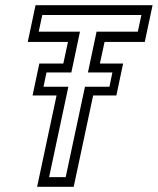

<svg xmlns="http://www.w3.org/2000/svg" viewBox="-20 -720 608 740"><path d="M123 0 198 -352H105.5L131.5 -475H224L242 -558.5H87L117 -700H568L538 -558.5H383L365 -475H454.5L428.5 -352H339L264 0ZM169.2 -37.2H233.2L307.5 -385.8H401.8L413.2 -440.8H319L352.2 -598H511.2L525 -662.2H143L129.2 -598H288.2L255 -440.8H159.2L147.8 -385.8H243.5Z"/></svg>

Font: Tourney Thin
Style: Italic
Weight: 100
Italic angle: -12°
Designer: Tyler Finck
Foundry: Etcetera Type Co
Version: Version 1.015